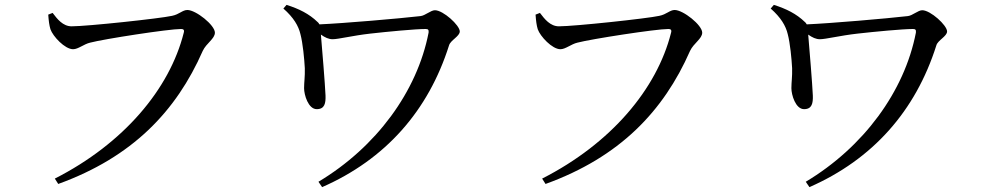

<svg xmlns="http://www.w3.org/2000/svg" viewBox="-20 -733 4040 788"><path d="M274 -625C238 -625 215 -655 196 -680L178 -673C180 -646 182 -630 187 -613C197 -584 246 -531 280 -531C301 -531 324 -552 350 -558C407 -573 672 -614 723 -614C732 -614 738 -611 734 -598C676 -368 488 -144 205 0L219 22C523 -88 703 -276 812 -524C827 -556 862 -574 862 -599C862 -630 784 -692 749 -692C729 -692 716 -674 686 -668C637 -657 337 -625 274 -625Z M1156 -713 1143 -698C1185 -661 1205 -627 1213 -593C1223 -555 1229 -491 1231 -453C1232 -418 1228 -396 1228 -371C1228 -344 1245 -285 1280 -285C1313 -285 1317 -310 1316 -341C1314 -388 1302 -533 1297 -591C1314 -579 1329 -572 1345 -572C1369 -572 1428 -587 1499 -595C1570 -603 1685 -614 1727 -614C1738 -614 1740 -610 1739 -599C1692 -357 1524 -129 1287 13L1302 35C1562 -79 1738 -278 1823 -547C1829 -568 1867 -584 1867 -604C1867 -629 1799 -691 1765 -691C1748 -691 1725 -669 1706 -667C1620 -657 1386 -637 1291 -633C1289 -636 1287 -640 1283 -643C1249 -676 1207 -697 1156 -713Z M2274 -625C2238 -625 2215 -655 2196 -680L2178 -673C2180 -646 2182 -630 2187 -613C2197 -584 2246 -531 2280 -531C2301 -531 2324 -552 2350 -558C2407 -573 2672 -614 2723 -614C2732 -614 2738 -611 2734 -598C2676 -368 2488 -144 2205 0L2219 22C2523 -88 2703 -276 2812 -524C2827 -556 2862 -574 2862 -599C2862 -630 2784 -692 2749 -692C2729 -692 2716 -674 2686 -668C2637 -657 2337 -625 2274 -625Z M3156 -713 3143 -698C3185 -661 3205 -627 3213 -593C3223 -555 3229 -491 3231 -453C3232 -418 3228 -396 3228 -371C3228 -344 3245 -285 3280 -285C3313 -285 3317 -310 3316 -341C3314 -388 3302 -533 3297 -591C3314 -579 3329 -572 3345 -572C3369 -572 3428 -587 3499 -595C3570 -603 3685 -614 3727 -614C3738 -614 3740 -610 3739 -599C3692 -357 3524 -129 3287 13L3302 35C3562 -79 3738 -278 3823 -547C3829 -568 3867 -584 3867 -604C3867 -629 3799 -691 3765 -691C3748 -691 3725 -669 3706 -667C3620 -657 3386 -637 3291 -633C3289 -636 3287 -640 3283 -643C3249 -676 3207 -697 3156 -713Z"/></svg>

Font: Noto Serif KR Medium
Style: Regular
Weight: 500
Designer: Ryoko NISHIZUKA 西塚涼子 (kana & ideographs); Frank Grießhammer (Latin, Greek & Cyrillic); Wenlong ZHANG 张文龙 (bopomofo); San
Foundry: Adobe
Version: Version 2.001;hotconv 1.1.0;makeotfexe 2.6.0